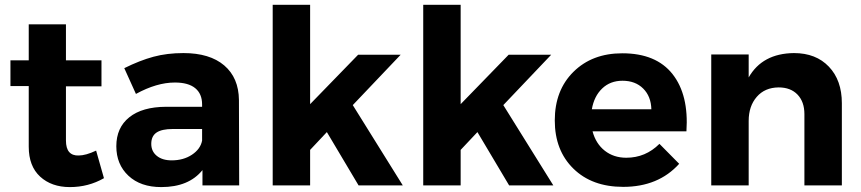

<svg xmlns="http://www.w3.org/2000/svg" viewBox="-20 -762 3539 789"><path d="M375 -143.1 407.2 -29.8Q343.3 6.8 267.1 6.8Q191.9 6.8 145 -36.1Q98.1 -79.1 98.1 -159.2V-408.2H22.9V-514.2H98.1V-662.1H251V-514.2H397V-407.2H251V-185.1Q251 -152.3 264.4 -137.2Q277.8 -122.1 303.2 -123Q332.5 -123 375 -143.1Z M962.9 0H812V-63Q755.9 6.8 642.6 6.8Q557.6 6.8 507.8 -39.8Q458 -86.4 458 -161.1Q458 -237.3 511.2 -280Q564.5 -322.8 662.6 -323.2H810.5V-333Q810.5 -376.5 782.2 -399.7Q753.9 -422.9 698.7 -422.9Q624 -422.9 538.6 -376L490.7 -481.9Q554.7 -513.7 610.6 -528.8Q666.5 -543.9 733.9 -543.9Q841.8 -543.9 901.4 -493.2Q960.9 -442.4 961.9 -351.1ZM685.5 -103Q733.9 -103 768.8 -126.2Q803.7 -149.4 810.5 -184.1V-231.9H689.9Q645 -231.9 623.3 -217.3Q601.6 -202.6 601.6 -170.9Q601.6 -140.1 624.3 -121.6Q647 -103 685.5 -103Z M1453.6 0 1323.2 -219.2 1254.4 -146V0H1100.6V-742.2H1254.4V-334L1451.7 -537.1H1626.5L1429.7 -330.1L1635.3 0Z M2072.3 0 1941.9 -219.2 1873 -146V0H1719.2V-742.2H1873V-334L2070.3 -537.1H2245.1L2048.3 -330.1L2253.9 0Z M2537.1 -543Q2676.3 -543 2743.7 -457.5Q2811 -372.1 2800.8 -222.2H2415Q2428.7 -171.4 2465.3 -142.6Q2502 -113.8 2553.7 -113.8Q2632.8 -113.8 2689.9 -170.9L2771 -88.9Q2685.5 5.9 2541 5.9Q2412.6 5.9 2336.2 -69.1Q2259.8 -144 2259.8 -267.1Q2259.8 -391.1 2336.7 -467Q2413.6 -543 2537.1 -543ZM2412.1 -313H2656.7Q2655.3 -366.2 2623 -398.2Q2590.8 -430.2 2538.1 -430.2Q2487.8 -430.2 2454.6 -398.4Q2421.4 -366.7 2412.1 -313Z M3242.7 -543.9Q3333 -543.9 3386.2 -488Q3439.5 -432.1 3439.5 -337.9V0H3285.6V-293Q3285.6 -343.8 3257.3 -373.3Q3229 -402.8 3179.7 -402.8Q3123 -402.3 3089.8 -364Q3056.6 -325.7 3056.6 -265.1V0H2902.8V-538.1H3056.6V-443.8Q3112.8 -542.5 3242.7 -543.9Z"/></svg>

Font: Montserrat arm SemiBold
Style: Regular
Weight: 600
Designer: Julieta Ulanovsky
Foundry: Julieta Ulanovsky
Version: Version 6.000;PS 006.000;hotconv 1.0.88;makeotf.lib2.5.64775